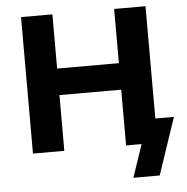

<svg xmlns="http://www.w3.org/2000/svg" viewBox="-58 -762 963 988"><g transform="rotate(-5 423.5 -268.0)"><path d="M591 169 648 0H569V-125H826L727 169ZM87 0V-705H249V-425H568V-705H730V0H568V-288H249V0Z"/></g></svg>

Font: Nunito Sans 8pt ExtraBold
Style: Regular
Weight: 800
Version: Version 3.101;gftools[0.9.27]